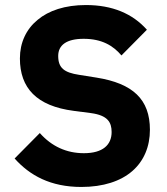

<svg xmlns="http://www.w3.org/2000/svg" viewBox="-20 -730 664 762"><path d="M303 12C180 12 98 -34 38 -101L138 -202C185 -149 244 -122 313 -122C388 -122 423 -155 423 -206C423 -245 407 -272 342 -281L273 -290C125 -309 59 -381 59 -498C59 -561 84 -614 129 -651C173 -688 238 -710 321 -710C426 -710 506 -676 563 -612L462 -510C429 -549 384 -576 312 -576C244 -576 211 -551 211 -508C211 -460 235 -442 294 -433L363 -422C507 -399 575 -336 575 -215C575 -148 551 -91 505 -51C459 -11 390 12 303 12Z"/></svg>

Font: Plexus Sans Bold
Style: Regular
Weight: 700
Version: Version 2.001;PS 002.001;hotconv 1.0.70;makeotf.lib2.5.58329